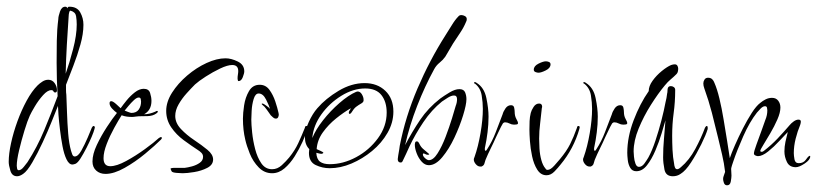

<svg xmlns="http://www.w3.org/2000/svg" viewBox="-20 -510 2438 573"><path d="M31 16Q16 16 11 -0.5Q6 -17 6 -27Q6 -51 13 -83Q20 -115 32 -148Q44 -181 59.5 -209.5Q75 -238 92 -255Q98 -261 106.5 -266.5Q115 -272 124 -272Q136 -272 143 -262Q150 -252 150 -241Q150 -234 145 -234Q141 -234 139.5 -237.5Q138 -241 133 -241Q122 -241 108.5 -226Q95 -211 84 -192.5Q73 -174 69 -165Q62 -150 53 -120.5Q44 -91 37 -61.5Q30 -32 30 -15Q30 -12 31 -7Q32 -2 36 -2Q43 -2 51 -12Q59 -22 62 -26Q91 -71 112 -121.5Q133 -172 152 -223Q149 -273 149 -323Q149 -355 149.5 -388Q150 -421 154 -453Q154 -461 159 -475.5Q164 -490 175 -490Q179 -490 182 -485V-486Q182 -490 187 -490Q210 -490 219.5 -473Q229 -456 229 -436Q229 -409 220 -377Q211 -345 199 -314Q187 -283 177 -257Q177 -250 177 -242Q177 -234 178 -227Q179 -205 180 -173.5Q181 -142 183.5 -111.5Q186 -81 192 -60Q193 -56 195.5 -49.5Q198 -43 203 -43Q213 -43 223 -61Q233 -79 242 -100Q251 -121 254 -129Q257 -134 259 -134Q263 -134 263 -129Q263 -128 262.5 -127.5Q262 -127 262 -125Q260 -117 253.5 -101.5Q247 -86 238 -68.5Q229 -51 220.5 -37.5Q212 -24 205 -21Q199 -19 196 -19Q186 -19 178.5 -34.5Q171 -50 166.5 -74Q162 -98 159 -123Q156 -148 154.5 -167.5Q153 -187 153 -194Q147 -179 135 -149Q123 -119 107.5 -85.5Q92 -52 76.5 -25.5Q61 1 49 9Q39 16 31 16ZM176 -290Q187 -321 198 -363Q209 -405 209 -437Q209 -450 207 -462Q205 -474 191 -478Q188 -479 186.5 -473Q185 -467 185 -463Q182 -420 179.5 -376.5Q177 -333 176 -290Z M295 9Q278 9 267 -1Q256 -11 256 -28Q256 -50 269 -77.5Q282 -105 299 -131Q316 -157 329 -173Q322 -178 314.5 -186Q307 -194 307 -202Q307 -208 312 -208Q317 -208 326.5 -199.5Q336 -191 340 -187Q347 -197 358 -210.5Q369 -224 382.5 -234.5Q396 -245 409 -245Q424 -245 428 -232.5Q432 -220 432 -209Q432 -181 410 -169Q426 -169 444 -177Q446 -179 449 -179Q451 -179 451 -177Q451 -175 449.5 -174Q448 -173 446 -171Q436 -164 421 -163.5Q406 -163 394 -163Q390 -163 384.5 -162Q379 -161 374 -161Q366 -161 358.5 -162Q351 -163 343 -166Q334 -152 321 -128.5Q308 -105 298.5 -80.5Q289 -56 289 -38Q289 -14 309 -14Q328 -14 356.5 -29.5Q385 -45 412.5 -65Q440 -85 454 -98Q456 -99 457.5 -100Q459 -101 460 -101Q463 -101 463 -98Q463 -96 460 -93Q443 -76 413.5 -51.5Q384 -27 352 -9Q320 9 295 9ZM372 -173Q387 -173 394 -183Q401 -193 401 -207Q401 -210 400 -214.5Q399 -219 394 -219Q388 -219 379.5 -211Q371 -203 363.5 -194Q356 -185 352 -180Q354 -179 362 -176Q370 -173 372 -173Z M525 7Q521 7 507.5 6Q494 5 492 1L489 -6Q489 -8 493 -8.5Q497 -9 498 -9H531Q540 -10 553 -13.5Q566 -17 576 -24Q586 -31 586 -42Q586 -49 581 -54Q576 -59 571 -62Q551 -75 528.5 -91.5Q506 -108 491 -130Q476 -152 476 -179Q476 -206 493.5 -233.5Q511 -261 538.5 -284.5Q566 -308 596.5 -322Q627 -336 653 -336Q670 -336 689.5 -326.5Q709 -317 709 -297Q709 -291 704.5 -279.5Q700 -268 692 -268Q690 -268 689.5 -271.5Q689 -275 689 -276Q689 -282 690 -287.5Q691 -293 691 -298Q691 -316 673 -316Q659 -316 637 -305.5Q615 -295 594 -281.5Q573 -268 562 -258Q551 -247 537 -231.5Q523 -216 513 -198.5Q503 -181 503 -164Q503 -143 520 -125Q537 -107 559.5 -92Q582 -77 599 -63Q616 -49 616 -34Q616 -18 598.5 -9Q581 0 559.5 3.5Q538 7 525 7Z M792 7Q769 7 752 -10.5Q735 -28 725.5 -51.5Q716 -75 712 -93Q705 -122 705 -156Q705 -172 708.5 -195.5Q712 -219 723 -238Q734 -257 755 -257Q773 -257 784 -242Q795 -227 801.5 -207.5Q808 -188 811 -174Q811 -173 811.5 -171.5Q812 -170 812 -168Q812 -164 810 -160Q808 -156 803 -156Q799 -156 795 -159.5Q791 -163 788 -166Q782 -174 776 -183Q770 -192 762 -198Q761 -199 761 -200Q761 -201 764 -201Q766 -201 775 -194.5Q784 -188 786 -185Q783 -195 774 -213Q765 -231 752 -231Q742 -231 737 -214.5Q732 -198 731 -179Q730 -160 730 -153Q730 -139 732.5 -114.5Q735 -90 741.5 -65Q748 -40 760 -22.5Q772 -5 792 -5Q808 -5 821 -17Q834 -29 843 -40Q860 -61 870 -82.5Q880 -104 890 -129Q890 -134 895 -134Q898 -134 898 -129Q898 -127 897 -125Q893 -109 883 -87Q873 -65 859.5 -43.5Q846 -22 829 -7.5Q812 7 792 7Z M964 -8Q942 -8 922 -17.5Q902 -27 902 -54Q902 -57 902.5 -60Q903 -63 903 -65Q890 -78 890 -100Q890 -121 901.5 -146Q913 -171 927 -187Q952 -216 990.5 -239Q1029 -262 1068 -262Q1106 -262 1130 -239Q1154 -216 1154 -177Q1154 -144 1136.5 -113.5Q1119 -83 1090.5 -59.5Q1062 -36 1029 -22Q996 -8 964 -8ZM964 -20Q1004 -20 1043 -41Q1082 -62 1108 -97.5Q1134 -133 1134 -174Q1134 -206 1118.5 -226Q1103 -246 1070 -246Q1034 -246 998.5 -224Q963 -202 939 -168.5Q915 -135 912 -98Q922 -123 944 -151Q966 -179 993 -202.5Q1020 -226 1043 -236Q1045 -236 1045.5 -236.5Q1046 -237 1047 -237Q1055 -237 1060 -228.5Q1065 -220 1065 -213V-209Q1065 -207 1061 -203Q1049 -196 1042.5 -191Q1036 -186 1028 -173Q1025 -170 1024 -170Q1021 -170 1021 -174Q1021 -177 1023.5 -180.5Q1026 -184 1027 -187Q1006 -175 983 -156.5Q960 -138 943.5 -115Q927 -92 925 -65Q927 -64 936 -60Q945 -56 945 -54Q945 -53 943 -52Q941 -51 940 -51Q936 -51 932 -52Q928 -53 924 -54Q925 -35 935 -27.5Q945 -20 964 -20Z M1260 -17Q1248 -17 1238.5 -27.5Q1229 -38 1223.5 -52.5Q1218 -67 1218 -78Q1218 -81 1219 -84.5Q1220 -88 1224 -88Q1227 -88 1228.5 -86Q1230 -84 1231 -82Q1236 -71 1243.5 -65Q1251 -59 1260 -51Q1261 -50 1261 -49Q1261 -49 1259.5 -48.5Q1258 -48 1257 -48Q1253 -48 1249.5 -50Q1246 -52 1244 -52Q1242 -52 1242 -49Q1242 -44 1248.5 -38Q1255 -32 1260 -32Q1273 -32 1286 -52.5Q1299 -73 1310 -102Q1321 -131 1329 -157Q1337 -183 1340 -194Q1342 -199 1343 -204Q1344 -209 1344 -214Q1344 -225 1335 -225Q1327 -225 1316.5 -218.5Q1306 -212 1299 -207Q1268 -182 1243.5 -145.5Q1219 -109 1202 -73Q1197 -62 1192 -51Q1187 -40 1182 -30Q1180 -25 1176 -25Q1167 -25 1167 -35Q1167 -38 1168.5 -46.5Q1170 -55 1171.5 -64Q1173 -73 1173 -75Q1190 -162 1226 -246Q1262 -330 1309 -404Q1317 -416 1327.5 -433.5Q1338 -451 1348 -461Q1351 -465 1357 -465Q1362 -465 1367.5 -462Q1373 -459 1373 -453Q1373 -448 1371 -445Q1364 -428 1353.5 -412.5Q1343 -397 1332 -380Q1326 -370 1320.5 -360.5Q1315 -351 1309 -341Q1302 -331 1292 -323Q1282 -315 1276 -304Q1248 -253 1225 -194Q1202 -135 1189 -77Q1210 -117 1234 -152.5Q1258 -188 1294 -216Q1305 -224 1321.5 -234Q1338 -244 1351 -244Q1364 -244 1368 -234.5Q1372 -225 1372 -214Q1372 -198 1362 -165.5Q1352 -133 1336 -99Q1320 -65 1300 -41Q1280 -17 1260 -17Z M1413 -13Q1406 -13 1400 -20Q1394 -27 1394 -34Q1394 -37 1396 -41Q1407 -72 1414 -112.5Q1421 -153 1421 -185Q1421 -204 1417.5 -225.5Q1414 -247 1398 -260Q1395 -260 1395 -264Q1395 -265 1397 -265Q1400 -265 1402 -263Q1425 -249 1431.5 -217.5Q1438 -186 1438 -162Q1438 -139 1435 -115Q1432 -91 1427 -68V-63Q1427 -63 1427.5 -61.5Q1428 -60 1429 -60Q1431 -60 1432 -62Q1433 -64 1434 -65Q1449 -88 1459.5 -115.5Q1470 -143 1480 -169Q1482 -177 1488.5 -186.5Q1495 -196 1505 -196Q1513 -196 1514.5 -188.5Q1516 -181 1516 -176Q1516 -164 1521 -155Q1526 -146 1526 -143Q1526 -139 1521 -138.5Q1516 -138 1514 -138Q1507 -138 1500.5 -141.5Q1494 -145 1487 -145Q1484 -145 1481 -142Q1475 -132 1470 -121Q1465 -110 1460 -100Q1453 -84 1444.5 -67Q1436 -50 1429 -33Q1427 -27 1425.5 -21.5Q1424 -16 1417 -13Z M1587 -293Q1583 -293 1578 -295Q1573 -297 1573 -302Q1573 -313 1587 -320Q1601 -327 1609 -327Q1614 -327 1618.5 -325Q1623 -323 1623 -318Q1623 -307 1609 -300Q1595 -293 1587 -293ZM1611 13Q1594 13 1583.5 -3.5Q1573 -20 1568 -43.5Q1563 -67 1561.5 -89Q1560 -111 1560 -123Q1560 -136 1560.5 -148.5Q1561 -161 1564 -173Q1566 -181 1572.5 -191Q1579 -201 1589 -201Q1598 -201 1598 -191L1597 -187Q1595 -165 1592 -142Q1589 -119 1589 -96Q1589 -85 1590 -67Q1591 -49 1595.5 -32.5Q1600 -16 1608 -7Q1610 -3 1614 -3Q1623 -3 1634.5 -16Q1646 -29 1651 -35Q1671 -59 1681.5 -80Q1692 -101 1702 -129Q1702 -134 1707 -134Q1710 -134 1710 -129Q1710 -128 1709.5 -127.5Q1709 -127 1709 -125Q1692 -66 1653 -19Q1646 -10 1635 1.5Q1624 13 1611 13Z M1739 -13Q1732 -13 1726 -20Q1720 -27 1720 -34Q1720 -37 1722 -41Q1733 -72 1740 -112.5Q1747 -153 1747 -185Q1747 -204 1743.5 -225.5Q1740 -247 1724 -260Q1721 -260 1721 -264Q1721 -265 1723 -265Q1726 -265 1728 -263Q1751 -249 1757.5 -217.5Q1764 -186 1764 -162Q1764 -139 1761 -115Q1758 -91 1753 -68V-63Q1753 -63 1753.5 -61.5Q1754 -60 1755 -60Q1757 -60 1758 -62Q1759 -64 1760 -65Q1775 -88 1785.5 -115.5Q1796 -143 1806 -169Q1808 -177 1814.5 -186.5Q1821 -196 1831 -196Q1839 -196 1840.5 -188.5Q1842 -181 1842 -176Q1842 -164 1847 -155Q1852 -146 1852 -143Q1852 -139 1847 -138.5Q1842 -138 1840 -138Q1833 -138 1826.5 -141.5Q1820 -145 1813 -145Q1810 -145 1807 -142Q1801 -132 1796 -121Q1791 -110 1786 -100Q1779 -84 1770.5 -67Q1762 -50 1755 -33Q1753 -27 1751.5 -21.5Q1750 -16 1743 -13Z M1988 16Q1967 16 1963 -4Q1959 -24 1959 -40Q1959 -68 1961.5 -95.5Q1964 -123 1966 -151Q1962 -137 1954.5 -112Q1947 -87 1936 -61Q1925 -35 1911 -17Q1897 1 1879 1Q1867 1 1861 -9Q1855 -19 1853.5 -32.5Q1852 -46 1852 -54Q1852 -101 1871 -151Q1890 -201 1916 -238Q1916 -253 1927.5 -269Q1939 -285 1955 -298Q1971 -311 1983 -316Q1989 -318 1994 -318Q1999 -318 2001.5 -314Q2004 -310 2004 -305Q2004 -301 2003 -296.5Q2002 -292 1999 -289Q1990 -280 1981.5 -273Q1973 -266 1964 -255Q1944 -231 1922.5 -197Q1901 -163 1886 -126.5Q1871 -90 1871 -58Q1871 -54 1872 -42.5Q1873 -31 1876.5 -21.5Q1880 -12 1887 -12Q1896 -12 1903.5 -22.5Q1911 -33 1915 -40Q1926 -60 1936 -90Q1946 -120 1954 -151Q1962 -182 1966 -204Q1968 -211 1969 -217.5Q1970 -224 1971 -231Q1972 -234 1972 -238.5Q1972 -243 1973 -247Q1975 -253 1982 -253Q1987 -253 1991 -250Q1995 -247 1995 -242V-240Q1995 -206 1990.5 -173Q1986 -140 1986 -105Q1986 -85 1987 -63Q1988 -41 1992 -20Q1992 -17 1994 -11Q1996 -5 2001 -5Q2004 -5 2007.5 -7.5Q2011 -10 2012 -11Q2037 -32 2055 -65.5Q2073 -99 2084 -129Q2087 -134 2089 -134Q2092 -134 2092 -129V-125Q2087 -108 2073 -79.5Q2059 -51 2042.5 -25.5Q2026 0 2011 9Q2001 16 1988 16Z M2150 43Q2143 43 2140.5 36Q2138 29 2138 24Q2138 19 2140.5 13Q2143 7 2144 3Q2141 -23 2135 -48.5Q2129 -74 2123 -99Q2114 -137 2104.5 -173.5Q2095 -210 2082 -246Q2079 -254 2079 -261Q2079 -267 2082.5 -272.5Q2086 -278 2093 -278Q2101 -278 2105.5 -273.5Q2110 -269 2112 -263Q2120 -245 2127 -216Q2134 -187 2139.5 -153.5Q2145 -120 2150 -89.5Q2155 -59 2158 -38Q2163 -53 2173.5 -77Q2184 -101 2197 -126.5Q2210 -152 2223.5 -173Q2237 -194 2249 -203Q2256 -209 2265 -213.5Q2274 -218 2284 -218Q2296 -218 2302.5 -209.5Q2309 -201 2309 -189Q2309 -174 2300 -153.5Q2291 -133 2279 -112.5Q2267 -92 2258 -77.5Q2249 -63 2249 -60Q2249 -57 2253 -57Q2255 -57 2257 -58Q2259 -59 2260 -60Q2282 -77 2300.5 -96.5Q2319 -116 2337 -137Q2341 -142 2348.5 -147.5Q2356 -153 2363 -153Q2370 -153 2370 -147Q2370 -143 2368 -137Q2360 -118 2354.5 -96Q2349 -74 2349 -53Q2349 -46 2351 -34.5Q2353 -23 2364 -23Q2378 -23 2385.5 -34Q2393 -45 2397 -45Q2398 -45 2398 -43Q2398 -33 2381.5 -22Q2365 -11 2355 -11Q2336 -11 2328.5 -26.5Q2321 -42 2321 -58Q2321 -72 2324 -86.5Q2327 -101 2331 -116Q2322 -107 2306 -89.5Q2290 -72 2272.5 -58Q2255 -44 2242 -44Q2239 -44 2234.5 -46Q2230 -48 2230 -52Q2230 -58 2237.5 -78.5Q2245 -99 2253 -121Q2261 -143 2264 -152Q2270 -166 2270 -181Q2270 -184 2269 -188.5Q2268 -193 2263 -193Q2257 -193 2250 -186Q2243 -179 2239 -174Q2217 -146 2198 -103Q2179 -60 2168 -27Q2167 -25 2164.5 -16.5Q2162 -8 2162 -6Q2162 -2 2162.5 3.5Q2163 9 2163 14Q2163 20 2161 31.5Q2159 43 2150 43Z"/></svg>

Font: Sassy Frass
Style: Regular
Weight: 400
Designer: Robert E. Leuschke
Foundry: Robert E. Leuschke
Version: Version 1.010; ttfautohint (v1.8.3)